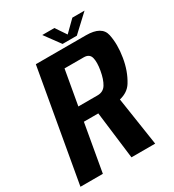

<svg xmlns="http://www.w3.org/2000/svg" viewBox="-210 -900 916 1009"><g transform="rotate(-30 248.0 -395.5)"><path d="M-21 0 98 -675H401.5Q497.5 -675 510.5 -613.2Q523.5 -551.5 511 -476.5Q499 -401.5 463.5 -344.5Q439.5 -306 388 -293.5L432.5 0H288.5L253 -287H165.5L115 0ZM180.5 -371H297Q332 -371 349.2 -399Q366.5 -427 375 -475.5Q383.5 -524 376 -552.2Q368.5 -580.5 334 -580.5H217.5ZM273 -697 204 -791H277.5L321 -726.5L386.5 -791H460.5L359.5 -697Z"/></g></svg>

Font: Anybody SemiBold
Style: Italic
Weight: 600
Italic angle: -10°
Designer: Tyler Finck
Foundry: Etcetera Type Company
Version: Version 1.010; ttfautohint (v1.8.3) -l 8 -r 50 -G 200 -x 14 